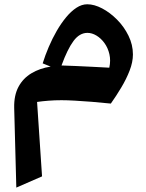

<svg xmlns="http://www.w3.org/2000/svg" viewBox="-20 -487 674 885"><path d="M213.5 -180Q163.6 -172.4 125 -149.3Q86.4 -126.3 65.2 -86.8Q44.1 -47.3 45.4 10.1L55.2 377.7L173.8 326L150.9 -17.1Q176.6 -20.8 204.2 -22.9Q231.8 -25.1 263.6 -25.1Q288.8 -25.1 324.9 -23.1Q361 -21.1 403.6 -17.7Q446.2 -14.4 490.9 -9.6Q515.9 -44.9 539.1 -83.8Q562.4 -122.6 577.5 -161.7Q592.7 -200.8 592.7 -236Q592.7 -280.8 572.3 -322.3Q552 -363.9 519.5 -396.6Q487 -429.3 450.7 -448.3Q414.4 -467.3 382.2 -467.3Q356.9 -467.3 332.3 -451.2Q307.7 -435.1 284.7 -407.3Q261.7 -379.6 241.4 -344.4Q221.1 -309.2 204.7 -270.7Q188.2 -232.1 176.7 -194.9ZM263.5 -185.2Q290.9 -260.4 318.7 -297.9Q346.4 -335.5 383 -335.5Q404 -335.5 424.7 -323Q445.4 -310.6 461.4 -288.6Q477.4 -266.6 484.2 -237.5Q491 -208.4 483.8 -175Q446.2 -177 405.7 -179.1Q365.3 -181.2 328.2 -182.8Q291.1 -184.5 263.5 -185.2Z"/></svg>

Font: Pinar-VF
Style: Regular
Weight: 300
Designer: Amin Abedi
Version: Version 3.0